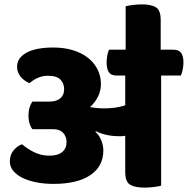

<svg xmlns="http://www.w3.org/2000/svg" viewBox="-20 -847 858 877"><path d="M554 -620V-818Q562 -821 585 -824Q608 -827 628 -827Q671 -827 692.5 -813.5Q714 -800 714 -756V-620H773Q797 -620 807.5 -605Q818 -590 818 -561Q818 -548 814.5 -529.5Q811 -511 806 -502H716V1Q708 4 684 7Q660 10 640 10Q596 10 574 -3.5Q552 -17 552 -62V-227Q544 -225 536 -225Q528 -225 520 -225Q493 -225 466 -231Q439 -237 418 -248L416 -245Q432 -231 442 -207Q452 -183 452 -160Q452 -87 392.5 -47Q333 -7 224 -7Q183 -7 147 -14Q111 -21 84 -34Q57 -47 41 -66Q25 -85 25 -109Q25 -141 43 -161.5Q61 -182 81 -188Q102 -169 134.5 -152.5Q167 -136 205 -136Q244 -136 264 -152.5Q284 -169 284 -198Q284 -223 268.5 -240Q253 -257 222 -257H128Q120 -267 115 -283Q110 -299 110 -319Q110 -340 115 -356Q120 -372 128 -383H206Q238 -383 255.5 -398Q273 -413 273 -440Q273 -465 256.5 -483Q240 -501 198 -501Q175 -501 153 -491.5Q131 -482 115 -467Q89 -478 73.5 -497.5Q58 -517 58 -543Q58 -582 100.5 -606Q143 -630 224 -630Q272 -630 312 -618Q352 -606 380.5 -584Q409 -562 425 -531Q441 -500 441 -463Q441 -432 427 -404.5Q413 -377 391 -358Q422 -352 456 -352Q480 -352 504 -355Q528 -358 552 -366V-502H512Q487 -502 477 -517.5Q467 -533 467 -563Q467 -575 470 -593Q473 -611 478 -620Z"/></svg>

Font: Baloo
Style: Regular
Weight: 400
Designer: Sarang Kulkarni and Ek Type
Foundry: Ek Type
Version: Version 1.100;PS 1.000;hotconv 1.0.88;makeotf.lib2.5.647800;